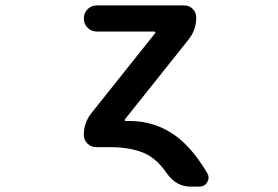

<svg xmlns="http://www.w3.org/2000/svg" viewBox="-20 -567 1040 717"><path d="M691.4 129.9Q638.7 129.9 603.5 81.1Q571.3 34.2 534.2 12.7Q480.5 -17.6 387.7 -17.6H338.9Q319.3 -17.6 306.2 -31.2Q293 -44.9 293 -63.5Q293 -108.4 321.3 -144.5L559.6 -443.4Q560.5 -445.3 559.6 -447.3Q558.6 -449.2 556.6 -449.2H341.8Q321.3 -449.2 307.1 -463.4Q293 -477.5 293 -498Q293 -518.6 307.1 -532.7Q321.3 -546.9 341.8 -546.9H667Q686.5 -546.9 699.7 -533.7Q712.9 -520.5 712.9 -501Q712.9 -456.1 684.6 -419.9L446.3 -121.1Q445.3 -119.1 446.3 -117.2Q447.3 -115.2 449.2 -115.2H463.9Q558.6 -115.2 634.8 -60.5Q697.3 -15.6 753.9 79.1Q758.8 87.9 758.8 96.2Q758.8 104.5 753.9 113.3Q744.1 129.9 724.6 129.9Z"/></svg>

Font: Rounded Mgen+ 1mn medium
Style: Regular
Weight: 500
Designer: [Source Han Sans]
Ryoko NISHIZUKA  (kana & ideographs); Paul D. Hunt (Latin, Greek & Cyrillic); Wenlong ZHANG  (bopomofo
Version: Version 1.059.20150602